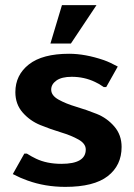

<svg xmlns="http://www.w3.org/2000/svg" viewBox="-20 -720 525 750"><path d="M177 -550 222 -700H357L257 -550ZM235 10Q156 10 87 -15Q61 -24 30 -40L75 -120H85Q104 -108 121 -100Q163 -80 220 -80Q315 -80 315 -136Q315 -159 286.5 -175Q258 -191 218 -203Q178 -215 137.5 -231.5Q97 -248 68.5 -280.5Q40 -313 40 -360Q40 -427 93 -468.5Q146 -510 250 -510Q313 -510 386 -485Q411 -476 440 -460L395 -380H385Q367 -393 351 -400Q309 -420 260 -420Q221 -420 200.5 -405.5Q180 -391 180 -370Q180 -347 208.5 -331Q237 -315 277.5 -303Q318 -291 358 -275Q398 -259 426.5 -226Q455 -193 455 -146Q455 -74 401 -32Q347 10 235 10Z"/></svg>

Font: Scada
Style: Bold
Weight: 700
Designer: Jovanny Lemonad
Foundry: Jovanny Lemonad
Version: Version 4.100;PS 004.100;hotconv 1.0.88;makeotf.lib2.5.64775